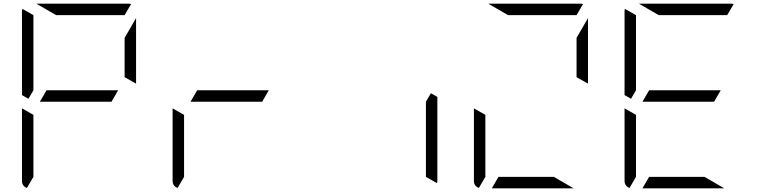

<svg xmlns="http://www.w3.org/2000/svg" viewBox="-20 -1020 4120 1040"><path d="M584 -469H408H196L232 -531H408H620ZM161 -531 134 -485 99 -505V-959Q99 -968 101 -972L161 -938V-735ZM126 -2Q99 -12 99 -41V-433L161 -398V-265V-62ZM284 -938 177 -1000H408H676Q686 -1000 690 -998L655 -938H408ZM655 -815 717 -922V-567L655 -602V-735Z M1400 -469H1224H1012L1048 -531H1224H1436ZM942 -2Q915 -12 915 -41V-433L977 -398V-265V-62Z M2314 -515 2349 -495V-41Q2349 -32 2347 -28L2287 -62V-265V-469Z M2980 -62 3087 0H2856H2644L2680 -62H2856ZM2574 -2Q2547 -12 2547 -41V-433L2609 -398V-265V-62ZM2732 -938 2625 -1000H2856H3124Q3134 -1000 3138 -998L3103 -938H2856ZM3103 -815 3165 -922V-567L3103 -602V-735Z M3848 -469H3672H3460L3496 -531H3672H3884ZM3425 -531 3398 -485 3363 -505V-959Q3363 -968 3365 -972L3425 -938V-735ZM3796 -62 3903 0H3672H3460L3496 -62H3672ZM3390 -2Q3363 -12 3363 -41V-433L3425 -398V-265V-62ZM3548 -938 3441 -1000H3672H3940Q3950 -1000 3954 -998L3919 -938H3672Z"/></svg>

Font: DSEG7 Modern Mini
Style: Light
Weight: 300
Designer: Keshikan(Twitter:@keshinomi_88pro)
Version: Version 0.46